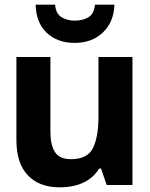

<svg xmlns="http://www.w3.org/2000/svg" viewBox="-20 -789 640 819"><path d="M468 -769H385Q381 -729 356.5 -715Q332 -701 300 -701Q266 -701 242 -716Q218 -731 215 -769H132Q134 -692 179.5 -649Q225 -606 298 -606Q373 -606 419.5 -651Q466 -696 468 -769ZM403 -70H411L435 0H545V-546H400V-289Q400 -207 377 -158.5Q354 -110 283 -110Q233 -110 214 -141Q195 -172 195 -227V-546H50V-190Q50 -93 98.5 -41.5Q147 10 234 10Q353 10 403 -70Z"/></svg>

Font: Noto Sans Mono UI
Style: Bold
Weight: 700
Designer: Monotype Design team
Foundry: Monotype Imaging Inc.
Version: 1.000